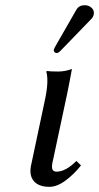

<svg xmlns="http://www.w3.org/2000/svg" viewBox="-20 -703 379 735"><path d="M304.2 -683.1Q319.8 -683.1 330.8 -672.9Q341.8 -662.6 338.9 -647.9Q336.9 -637.7 329.1 -629.9L210.9 -507.8Q203.1 -500 197.3 -500Q191.4 -500 188.2 -503.9Q185.1 -507.8 186 -513.2Q186.5 -514.6 190.4 -522.9L272.5 -666Q282.7 -683.1 304.2 -683.1ZM152.3 -321.8Q167.5 -393.1 157.2 -429.2L159.7 -431.2Q171.4 -429.2 203.1 -429.2Q228.5 -429.2 255.4 -439Q243.7 -375 236.8 -342.8L183.1 -90.8Q177.2 -68.4 179.9 -57.1Q182.6 -45.9 196.8 -45.9Q231.4 -45.9 272.5 -86.9L290 -69.8Q264.6 -37.1 231.7 -12.5Q198.7 12.2 169.4 12.2Q127.9 12.2 109.4 -9.8Q90.8 -32.2 99.1 -70.8Z"/></svg>

Font: Linux Biolinum G
Style: Italic
Weight: 400
Italic angle: -12°
Designer: Philipp H. Poll
Foundry: Philipp H. Poll
Version: Version 0.5.1